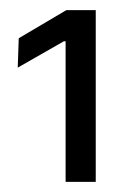

<svg xmlns="http://www.w3.org/2000/svg" viewBox="-20 -722 252 379"><path d="M109.5 -363V-640.5H106L15 -588.5L17 -646.5L111 -702H169V-363Z"/></svg>

Font: Anek Odia
Style: Regular
Weight: 400
Designer: Yesha Goshar & Mahesh Sahu (Odia), Yesha Goshar (Latin)
Foundry: Ek Type
Version: Version 1.003